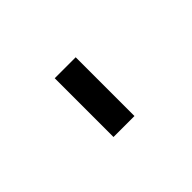

<svg xmlns="http://www.w3.org/2000/svg" viewBox="-46 -1026 693 693"><g transform="rotate(-45 300.0 -680.0)"><path d="M240 -530V-830H347V-530Z"/></g></svg>

Font: Tiny SemiBold
Style: Regular
Weight: 600
Designer: Philipp Nurullin, Konstantin Bulenkov
Foundry: JetBrains
Version: Version 2.251; ttfautohint (v1.8.4.7-5d5b)